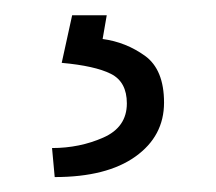

<svg xmlns="http://www.w3.org/2000/svg" viewBox="-20 -20 284 252"><path d="M74.7 0H120.1L114.7 31.2Q145 35.2 170.2 53.2Q195.3 71.3 195.3 114.7Q195.3 158.7 157.7 185.5Q120.1 212.4 51.8 212.4L48.3 174.3Q84.5 174.3 115.5 160.6Q146.5 147 146.5 115.7Q146.5 87.4 125.5 76.9Q104.5 66.4 61 62.5Z"/></svg>

Font: Vazirmatn RD FD ExtraLight
Style: Regular
Weight: 200
Designer: Saber Rastikerdar
Foundry: Saber Rastikerdar
Version: Version 33.003